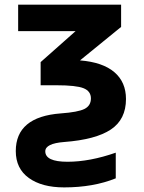

<svg xmlns="http://www.w3.org/2000/svg" viewBox="-20 -566 621 826"><path d="M255.9 240.2Q160.2 240.2 104 199.7Q47.9 159.2 47.9 84Q47.9 -63.5 241.2 -78.1Q315.9 -83.5 343.5 -97.4Q371.1 -111.3 371.1 -142.6Q371.1 -173.8 339.4 -186.5Q307.6 -199.2 223.1 -199.2H154.8V-298.8L305.2 -432.1H58.1V-545.9H501V-450.2L324.2 -306.2Q421.9 -298.3 471.9 -255.6Q522 -212.9 522 -140.1Q522 -52.2 456.8 -8.8Q391.6 34.7 255.9 44.9Q174.8 51.3 174.8 85Q174.8 129.9 270.5 129.9Q366.2 129.9 478 90.8V201.2Q381.3 240.2 255.9 240.2Z"/></svg>

Font: NotoSans-Bold
Style: Bold
Weight: 700
Designer: Monotype Design team
Foundry: Monotype Imaging Inc.
Version: Version 1.04